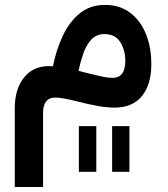

<svg xmlns="http://www.w3.org/2000/svg" viewBox="-20 -429 678 775"><path d="M298.3 80.1H368.7V264.6H298.3ZM432.6 80.1H502.4V264.6H432.6ZM403.3 -409.2Q463.9 -409.2 505.6 -377.4Q547.4 -345.7 569.1 -291.7Q590.8 -237.8 590.8 -169.9Q590.8 -87.4 552.7 -41Q514.6 5.4 442.9 5.4Q411.1 5.4 374.5 -1.2Q337.9 -7.8 295.9 -18.6Q231.9 -35.2 203.1 -35.2Q153.8 -35.2 153.8 27.3V325.7H39.6V7.3Q39.6 -72.8 80.3 -120.1Q121.1 -167.5 193.8 -161.6Q206.5 -226.6 232.7 -283Q258.8 -339.4 301 -374.3Q343.3 -409.2 403.3 -409.2ZM401.4 -291.5Q368.7 -291.5 348.1 -268.8Q327.6 -246.1 315.9 -211.9Q304.2 -177.7 296.9 -143.1Q308.6 -140.1 322.5 -136.5Q336.4 -132.8 349.1 -129.9Q375 -123.5 396 -119.1Q417 -114.7 434.1 -114.7Q485.8 -114.7 485.8 -183.1Q485.8 -226.1 465.6 -258.8Q445.3 -291.5 401.4 -291.5Z"/></svg>

Font: Estedad-FD SemiBold
Style: Regular
Weight: 600
Designer: Amin Abedi
Version: Version 7.3